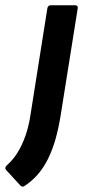

<svg xmlns="http://www.w3.org/2000/svg" viewBox="-71 -512 331 729"><path d="M108.8 -480.4Q110.8 -492.1 122.5 -492.1H214.1Q219.4 -492.1 222.3 -489.1Q225.1 -486.1 224.1 -480.4L158.8 -70.9Q151.1 -23.8 139.8 16.2Q128.4 56.3 112 89.8Q95.6 123.3 73.4 149.3Q51.1 175.3 20.7 195Q14 199.3 6.6 192.6L-47.9 133.2Q-51.5 129.5 -50.7 124.7Q-49.9 119.8 -44.5 115.1Q-22.2 95.8 -5 68.4Q12.1 41 25 5.3Q37.8 -30.3 44.5 -74.2Z"/></svg>

Font: Sofia Sans Hairline
Style: Italic
Weight: 1
Italic angle: -9°
Designer: Botio Nikoltchev, Ani Petrova
Foundry: lettersoup
Version: Version 4.102